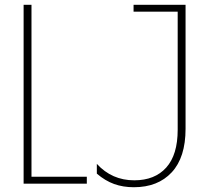

<svg xmlns="http://www.w3.org/2000/svg" viewBox="-20 -770 877 805"><path d="M79 -750H112V-29H344V0H79ZM386 -42V-83Q449 -14 543 -14Q629 -14 677 -67.5Q725 -121 725 -226V-721H540V-750H758V-230Q758 -110 700 -47.5Q642 15 541 15Q496 15 458.5 1.5Q421 -12 386 -42Z"/></svg>

Font: Poiret One
Style: Regular
Weight: 400
Designer: Denis Masharov (denis.masharov@gmail.com), Cyreal (Charset Expansion)
Foundry: Denis Masharov
Version: Version 1.101